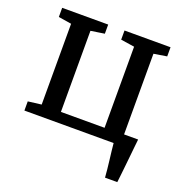

<svg xmlns="http://www.w3.org/2000/svg" viewBox="-131 -675 941 974"><g transform="rotate(20 339.5 -187.5)"><path d="M539.5 180Q538.3 159.8 535.7 136.2Q533.2 112.6 530.3 88.3Q527.3 64 524.7 41.3Q522 18.6 520.4 0H38.8V-49.6L110.8 -58.6V-494.7L40.6 -505.9V-555.3H289V-505.9L215.2 -494.7V-56.9H450.9V-494.7L377.1 -505.9V-555.3H625.6V-505.9L555.3 -494.7V-59.2H631.2Q629.1 -39.2 626.5 -15.1Q624 9 621.4 35Q618.9 61 616 86.8Q613.2 112.7 610.7 136.6Q608.2 160.5 605.7 180Z"/></g></svg>

Font: Merriweather Light
Style: Regular
Weight: 300
Designer: Eben Sorkin
Foundry: Eben Sorkin
Version: Version 2.100